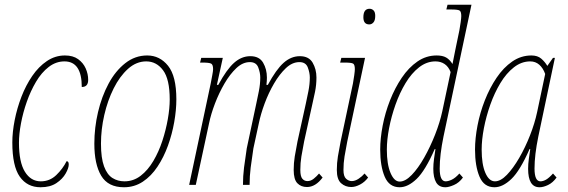

<svg xmlns="http://www.w3.org/2000/svg" viewBox="-20 -780 2398 810"><path d="M151 10Q95 10 63.5 -34.5Q32 -79 32 -179Q32 -223 42 -273.5Q52 -324 70.5 -372Q89 -420 116 -459.5Q143 -499 178 -522.5Q213 -546 254 -546Q288 -546 309.5 -530.5Q331 -515 341.5 -491.5Q352 -468 352 -443Q352 -413 325 -413Q325 -521 252 -521Q216 -521 185.5 -497.5Q155 -474 132 -435Q109 -396 93 -350.5Q77 -305 68.5 -259.5Q60 -214 60 -178Q60 -96 85 -55.5Q110 -15 152 -15Q190 -15 217.5 -41.5Q245 -68 261 -100Q270 -100 270 -86Q270 -71 257 -48Q244 -25 218 -7.5Q192 10 151 10Z M503 10Q436 10 407 -38.5Q378 -87 378 -174Q378 -241 393.5 -307Q409 -373 438 -427Q467 -481 508.5 -513.5Q550 -546 601 -546Q654 -546 689 -502.5Q724 -459 724 -361Q724 -316 715 -265Q706 -214 688.5 -165.5Q671 -117 644.5 -77Q618 -37 582.5 -13.5Q547 10 503 10ZM505 -15Q543 -15 573.5 -38.5Q604 -62 627 -101Q650 -140 665 -186Q680 -232 688 -277.5Q696 -323 696 -360Q696 -446 668 -483.5Q640 -521 597 -521Q555 -521 520 -489.5Q485 -458 459.5 -407Q434 -356 420 -295Q406 -234 406 -174Q406 -113 419 -78Q432 -43 454.5 -29Q477 -15 505 -15Z M1275 9Q1250 9 1234.5 -7Q1219 -23 1219 -63Q1219 -92 1223.5 -120Q1228 -148 1235 -183L1270 -342Q1275 -365 1281 -395Q1287 -425 1287 -453Q1287 -473 1278.5 -495.5Q1270 -518 1243 -518Q1213 -518 1186 -492.5Q1159 -467 1136 -427.5Q1113 -388 1096.5 -343.5Q1080 -299 1072 -260L1049 -154Q1042 -109 1037.5 -73Q1033 -37 1033 0H1005Q1005 -37 1009.5 -73Q1014 -109 1021 -154L1061 -342Q1066 -365 1072 -395Q1078 -425 1078 -453Q1078 -473 1069.5 -495.5Q1061 -518 1034 -518Q1004 -518 977 -492.5Q950 -467 927 -427.5Q904 -388 887 -343.5Q870 -299 862 -260L806 0H778L869 -428Q872 -444 875.5 -462.5Q879 -481 879 -488Q879 -507 871 -511.5Q863 -516 834 -516H824L829 -536H920L895 -422H901Q936 -487 967.5 -515Q999 -543 1036 -543Q1074 -543 1090 -515.5Q1106 -488 1106 -453Q1106 -446 1105.5 -438Q1105 -430 1104 -422H1110Q1145 -487 1176.5 -515Q1208 -543 1245 -543Q1283 -543 1299 -515.5Q1315 -488 1315 -453Q1315 -422 1309 -392.5Q1303 -363 1298 -342L1263 -183Q1256 -148 1251.5 -120Q1247 -92 1247 -63Q1247 -36 1255.5 -26Q1264 -16 1277 -16Q1291 -16 1303.5 -26Q1316 -36 1326 -48L1341 -31Q1311 9 1275 9Z M1538 -677Q1513 -677 1513 -707Q1513 -743 1539 -743Q1549 -743 1556 -736Q1563 -729 1563 -713Q1563 -694 1555.5 -685.5Q1548 -677 1538 -677ZM1462 9Q1437 9 1419 -7Q1401 -23 1401 -63Q1401 -92 1405.5 -120Q1410 -148 1417 -183L1469 -428Q1472 -444 1474.5 -462.5Q1477 -481 1477 -488Q1477 -507 1470 -511.5Q1463 -516 1434 -516H1415L1420 -536H1520L1445 -183Q1438 -148 1433.5 -120Q1429 -92 1429 -63Q1429 -36 1440 -26Q1451 -16 1464 -16Q1478 -16 1493 -26Q1508 -36 1518 -48L1533 -31Q1519 -12 1499 -1.5Q1479 9 1462 9Z M1666 10Q1622 10 1603 -34.5Q1584 -79 1584 -149Q1584 -196 1594.5 -250.5Q1605 -305 1625.5 -357Q1646 -409 1675 -452Q1704 -495 1741 -520.5Q1778 -546 1822 -546Q1847 -546 1862 -537.5Q1877 -529 1889 -510Q1892 -526 1895.5 -542.5Q1899 -559 1902 -575L1918 -652Q1921 -668 1923.5 -686.5Q1926 -705 1926 -712Q1926 -731 1919 -735.5Q1912 -740 1883 -740H1863L1868 -760H1969L1851 -204Q1843 -165 1839 -131.5Q1835 -98 1835 -69Q1835 -15 1860 -15Q1871 -15 1886 -22Q1901 -29 1918 -48L1933 -31Q1917 -9 1895 0.5Q1873 10 1859 10Q1832 10 1820 -10.5Q1808 -31 1808 -68Q1808 -88 1811 -109.5Q1814 -131 1817 -151H1814Q1774 -60 1737.5 -25Q1701 10 1666 10ZM1666 -14Q1690 -14 1717 -42Q1744 -70 1769.5 -115Q1795 -160 1815.5 -212Q1836 -264 1846 -311L1881 -476Q1872 -499 1855.5 -510Q1839 -521 1817 -521Q1780 -521 1748 -496Q1716 -471 1691 -429.5Q1666 -388 1648.5 -338.5Q1631 -289 1621.5 -239.5Q1612 -190 1612 -149Q1612 -87 1627.5 -50.5Q1643 -14 1666 -14Z M2066 10Q2022 10 2003 -34.5Q1984 -79 1984 -149Q1984 -196 1994.5 -250.5Q2005 -305 2025.5 -357Q2046 -409 2075 -452Q2104 -495 2141 -520.5Q2178 -546 2222 -546Q2248 -546 2263.5 -532.5Q2279 -519 2289 -502L2313 -536H2321L2251 -204Q2243 -165 2239 -131.5Q2235 -98 2235 -69Q2235 -15 2260 -15Q2271 -15 2283.5 -22Q2296 -29 2313 -48L2328 -31Q2312 -9 2292 0.5Q2272 10 2256 10Q2208 10 2208 -68Q2208 -88 2211 -109.5Q2214 -131 2217 -151H2214Q2174 -60 2137.5 -25Q2101 10 2066 10ZM2068 -15Q2092 -15 2118.5 -42.5Q2145 -70 2170.5 -114Q2196 -158 2216 -209Q2236 -260 2246 -307L2280 -468Q2271 -493 2255 -507Q2239 -521 2217 -521Q2180 -521 2148 -496Q2116 -471 2091 -429.5Q2066 -388 2048.5 -338.5Q2031 -289 2021.5 -239.5Q2012 -190 2012 -149Q2012 -87 2027.5 -51Q2043 -15 2068 -15Z"/></svg>

Font: Noto Serif ExtraCondensed Thin
Style: Italic
Weight: 100
Width: 2
Italic angle: -12°
Designer: Monotype Design Team
Foundry: Monotype Imaging Inc.
Version: Version 2.013